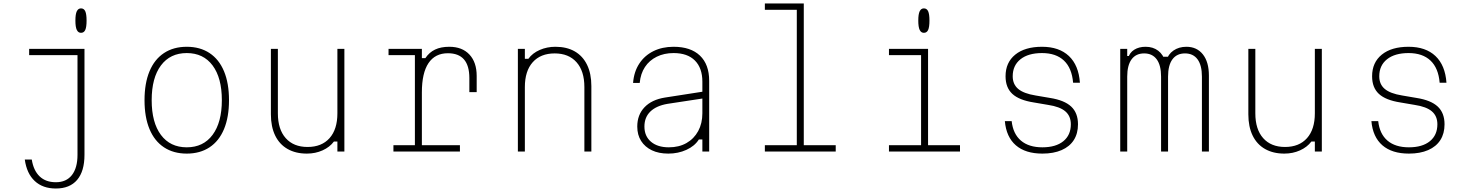

<svg xmlns="http://www.w3.org/2000/svg" viewBox="-20 -868 8440 1100"><path d="M147 -588H464V19Q464 113 422 162.5Q380 212 300 212Q225 212 179 169Q133 126 122 46H162Q172 109 207 142.5Q242 176 300 176Q360 176 392 135Q424 94 424 19V-552H147ZM444 -680Q428 -680 420 -696.5Q412 -713 412 -750Q412 -787 420 -803.5Q428 -820 444 -820Q461 -820 468.5 -803.5Q476 -787 476 -750Q476 -713 468.5 -696.5Q461 -680 444 -680Z M1050 12Q974 12 919.5 -24Q865 -60 836.5 -128.5Q808 -197 808 -294Q808 -391 836.5 -459.5Q865 -528 919.5 -564Q974 -600 1050 -600Q1126 -600 1180.5 -564Q1235 -528 1263.5 -459.5Q1292 -391 1292 -294Q1292 -197 1263.5 -128.5Q1235 -60 1180.5 -24Q1126 12 1050 12ZM1050 -24Q1145 -24 1198 -95.5Q1251 -167 1251 -294Q1251 -422 1198 -493Q1145 -564 1050 -564Q955 -564 902 -493Q849 -422 849 -294Q849 -166 902 -95Q955 -24 1050 -24Z M1953 -588V0H1913V-57H1893Q1869 -25 1828 -6.5Q1787 12 1738 12Q1674 12 1627.5 -14.5Q1581 -41 1556.5 -91.5Q1532 -142 1532 -213V-588H1572V-219Q1572 -127 1617 -76.5Q1662 -26 1742 -26Q1823 -26 1868 -76.5Q1913 -127 1913 -219V-588Z M2206 -588H2397V-535H2417Q2439 -568 2472.5 -584Q2506 -600 2554 -600Q2628 -600 2669.5 -555.5Q2711 -511 2711 -433V-340H2669V-421Q2669 -563 2546 -563Q2473 -563 2435 -506.5Q2397 -450 2397 -339V-36H2615V0H2234V-36H2357V-552H2206Z M2947 0V-588H2987V-531H3007Q3031 -564 3072.5 -582Q3114 -600 3162 -600Q3227 -600 3273 -573.5Q3319 -547 3343.5 -496.5Q3368 -446 3368 -375V0H3328V-369Q3328 -461 3283 -511.5Q3238 -562 3158 -562Q3077 -562 3032 -511.5Q2987 -461 2987 -369V0Z M4014 -344V-305L3804 -273Q3740 -262 3706 -229Q3672 -196 3672 -143Q3672 -88 3709.5 -56Q3747 -24 3812 -24Q3870 -24 3913 -48.5Q3956 -73 3980 -117Q4004 -161 4004 -219V-400Q4004 -478 3961.5 -521Q3919 -564 3839 -564Q3785 -564 3742.5 -543Q3700 -522 3675 -484Q3650 -446 3645 -393H3607Q3612 -457 3642.5 -503.5Q3673 -550 3723.5 -575Q3774 -600 3839 -600Q3937 -600 3990 -549.5Q4043 -499 4043 -405V0H4004V-69H3984Q3960 -31 3912.5 -9.5Q3865 12 3809 12Q3754 12 3714.5 -7Q3675 -26 3653 -60.5Q3631 -95 3631 -143Q3631 -210 3672.5 -253.5Q3714 -297 3789 -309Z M4362 -848H4585V-36H4768V0H4362V-36H4545V-812H4362Z M5073 -588H5297V-36H5480V0H5073V-36H5257V-552H5073ZM5273 -680Q5257 -680 5249 -696.5Q5241 -713 5241 -750Q5241 -787 5249 -803.5Q5257 -820 5273 -820Q5290 -820 5297.5 -803.5Q5305 -787 5305 -750Q5305 -713 5297.5 -696.5Q5290 -680 5273 -680Z M5776 -174Q5784 -101 5829 -62.5Q5874 -24 5952 -24Q6029 -24 6072 -59Q6115 -94 6115 -156Q6115 -203 6083.5 -230Q6052 -257 5985 -267L5903 -281Q5819 -294 5780 -330Q5741 -366 5741 -431Q5741 -510 5796.5 -555Q5852 -600 5950 -600Q6048 -600 6104 -547Q6160 -494 6167 -394H6128Q6121 -478 6075.5 -521Q6030 -564 5950 -564Q5871 -564 5826.5 -528.5Q5782 -493 5782 -431Q5782 -385 5813.5 -358.5Q5845 -332 5913 -321L5995 -307Q6078 -294 6117 -257.5Q6156 -221 6156 -156Q6156 -103 6132 -65.5Q6108 -28 6062 -8Q6016 12 5952 12Q5855 12 5800 -35.5Q5745 -83 5737 -174Z M6398 -588H6438V-547H6470L6443 -534Q6451 -566 6478 -583Q6505 -600 6543 -600Q6586 -600 6615.5 -577.5Q6645 -555 6656 -514L6630 -543H6689L6662 -520Q6672 -557 6703 -578.5Q6734 -600 6777 -600Q6837 -600 6871.5 -556.5Q6906 -513 6906 -435V0H6866V-429Q6866 -494 6841 -528Q6816 -562 6769 -562Q6722 -562 6697 -528Q6672 -494 6672 -429V0H6632V-429Q6632 -494 6607 -528Q6582 -562 6535 -562Q6488 -562 6463 -528Q6438 -494 6438 -429V0H6398Z M7553 -588V0H7513V-57H7493Q7469 -25 7428 -6.5Q7387 12 7338 12Q7274 12 7227.5 -14.5Q7181 -41 7156.5 -91.5Q7132 -142 7132 -213V-588H7172V-219Q7172 -127 7217 -76.5Q7262 -26 7342 -26Q7423 -26 7468 -76.5Q7513 -127 7513 -219V-588Z M7876 -174Q7884 -101 7929 -62.5Q7974 -24 8052 -24Q8129 -24 8172 -59Q8215 -94 8215 -156Q8215 -203 8183.5 -230Q8152 -257 8085 -267L8003 -281Q7919 -294 7880 -330Q7841 -366 7841 -431Q7841 -510 7896.5 -555Q7952 -600 8050 -600Q8148 -600 8204 -547Q8260 -494 8267 -394H8228Q8221 -478 8175.5 -521Q8130 -564 8050 -564Q7971 -564 7926.5 -528.5Q7882 -493 7882 -431Q7882 -385 7913.5 -358.5Q7945 -332 8013 -321L8095 -307Q8178 -294 8217 -257.5Q8256 -221 8256 -156Q8256 -103 8232 -65.5Q8208 -28 8162 -8Q8116 12 8052 12Q7955 12 7900 -35.5Q7845 -83 7837 -174Z"/></svg>

Font: Martian Mono SemiExpanded Thin
Style: Regular
Weight: 250
Monospace: yes
Version: Version 0.930